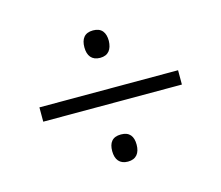

<svg xmlns="http://www.w3.org/2000/svg" viewBox="-72 -715 715 622"><g transform="rotate(-15 286.0 -404.0)"><path d="M286 -532C314 -532 326 -550 327 -578C327 -606 315 -624 286 -624C257 -624 245 -606 245 -578C245 -550 258 -532 286 -532ZM54 -380H519V-428H54ZM286 -184C314 -184 327 -202 327 -230C327 -258 315 -275 286 -275C257 -275 245 -258 245 -230C245 -202 258 -184 286 -184Z"/></g></svg>

Font: Noto Sans Tamil UI Light
Style: Regular
Weight: 300
Designer: Jelle Bosma - Monotype Design Team
Foundry: Monotype Imaging Inc.
Version: Version 2.004